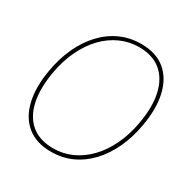

<svg xmlns="http://www.w3.org/2000/svg" viewBox="-165 -852 973 1003"><g transform="rotate(30 321.5 -350.0)"><path d="M275 12Q186 12 130.5 -33.5Q75 -79 56 -160.5Q37 -242 56 -350Q70 -431 101 -497.5Q132 -564 177 -612Q222 -660 279.5 -686Q337 -712 404 -712Q494 -712 549 -666.5Q604 -621 623 -540Q642 -459 623 -350Q609 -269 578 -202.5Q547 -136 502 -88Q457 -40 400 -14Q343 12 275 12ZM276 -9Q335 -9 387.5 -32.5Q440 -56 483 -100.5Q526 -145 556.5 -208Q587 -271 601 -350Q620 -456 602.5 -532.5Q585 -609 534.5 -650.5Q484 -692 403 -692Q345 -692 292 -668.5Q239 -645 196 -600.5Q153 -556 122.5 -492.5Q92 -429 78 -350Q60 -245 77 -168.5Q94 -92 144.5 -50.5Q195 -9 276 -9Z"/></g></svg>

Font: DM Sans 36pt Thin
Style: Italic
Weight: 250
Italic angle: -10°
Designer: Colophon Foundry, Jonny Pinhorn
Foundry: Colophon Foundry
Version: Version 4.004;gftools[0.9.30]